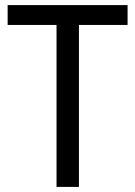

<svg xmlns="http://www.w3.org/2000/svg" viewBox="-20 -827 532 754"><path d="M290 -93H202V-729H10V-807H481V-729H290Z"/></svg>

Font: Noto Sans Kannada UI SemiCondensed
Style: Regular
Weight: 400
Width: 4
Designer: Jelle Bosma - Monotype Design Team
Foundry: Monotype Imaging Inc.
Version: Version 2.005; ttfautohint (v1.8.4.7-5d5b)